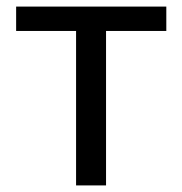

<svg xmlns="http://www.w3.org/2000/svg" viewBox="-20 -563 553 583"><path d="M211 0H302V-469H485V-543H29V-469H211Z"/></svg>

Font: Source Han Sans CN Regular
Style: Regular
Weight: 400
Designer: Ryoko NISHIZUKA (kana & ideographs); Paul D. Hunt (Latin, Greek & Cyrillic); Wenlong ZHANG (bopomofo); Sandoll Communica
Foundry: Adobe Systems Incorporated
Version: Version 1.004;PS 1.004;hotconv 1.0.82;makeotf.lib2.5.63406